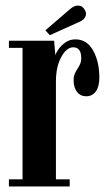

<svg xmlns="http://www.w3.org/2000/svg" viewBox="-20 -670 390 690"><path d="M12 0V-25.5H61V-498H12V-523.5H174.5L179 -471Q180.5 -479 190 -492.8Q199.5 -506.5 215 -517.5Q230.5 -528.5 251 -528.5Q292.5 -528.5 314.8 -488.2Q337 -448 337 -391.5Q337 -358.5 324.2 -341.2Q311.5 -324 290 -324Q269 -324 256.8 -339.8Q244.5 -355.5 244.5 -381.5Q244.5 -398.5 251.5 -410.8Q258.5 -423 265.2 -434.5Q272 -446 272 -461Q272 -500 243 -500Q219.5 -500 200.2 -465.2Q181 -430.5 181 -377V-25.5H230.5V0ZM159 -543.5 143 -561 232 -637.5Q246.5 -650 260 -650Q276.5 -650 285 -634Q289 -628 289 -620.5Q289 -600.5 261 -589.5Z"/></svg>

Font: Imbue 50pt
Style: Bold
Weight: 700
Designer: Tyler Finck
Foundry: Etcetera Type Company
Version: Version 1.102; ttfautohint (v1.8.3)